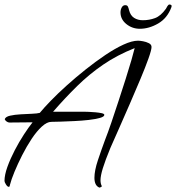

<svg xmlns="http://www.w3.org/2000/svg" viewBox="-59 -766 784 854"><path d="M382 68Q371 63 366 52Q361 41 361 25Q361 -7 376.5 -53.5Q392 -100 408 -143Q421 -176 436.5 -221.5Q452 -267 468.5 -317.5Q485 -368 500 -415Q515 -462 525.5 -498.5Q536 -535 540 -552Q462 -521 400 -478.5Q338 -436 284.5 -383.5Q231 -331 177 -269H318Q322 -269 336 -268.5Q350 -268 366 -266.5Q382 -265 393.5 -262.5Q405 -260 405 -255Q405 -247 385.5 -241.5Q366 -236 335.5 -232.5Q305 -229 272 -227.5Q239 -226 211 -225Q183 -224 169 -224Q150 -224 127 -203Q104 -182 81.5 -148Q59 -114 39.5 -75.5Q20 -37 5.5 -2Q-9 33 -15 57Q-15 59 -16 62Q-17 65 -20 65Q-26 65 -32.5 54.5Q-39 44 -39 39Q-39 12 -26 -24Q-13 -60 6.5 -97.5Q26 -135 47.5 -168Q69 -201 86 -222Q61 -222 35 -221.5Q9 -221 -17 -221Q-23 -221 -29.5 -225.5Q-36 -230 -38 -236Q-34 -247 -14 -251.5Q6 -256 32.5 -257.5Q59 -259 83 -260Q107 -261 118 -264Q136 -286 167 -318Q198 -350 238 -386Q278 -422 322 -457Q366 -492 409 -521Q452 -550 490 -567.5Q528 -585 555 -585Q563 -585 577 -582.5Q591 -580 603 -574Q615 -568 615 -557Q615 -544 601.5 -506Q588 -468 566 -415.5Q544 -363 519 -305.5Q494 -248 471 -196Q448 -144 432 -108Q409 -52 398.5 -18Q388 16 388 36Q388 51 394 62Q395 63 390 66Q385 69 382 68ZM563 -638Q529 -638 503 -659Q477 -680 477 -711Q477 -723 482.5 -733Q488 -743 498 -743Q507 -743 510 -736.5Q513 -730 515 -721Q521 -697 537.5 -686.5Q554 -676 576 -676Q605 -676 630.5 -685.5Q656 -695 679 -727Q681 -731 685.5 -738.5Q690 -746 695 -746Q700 -746 703 -743Q706 -740 703 -733Q685 -685 644.5 -661.5Q604 -638 563 -638Z"/></svg>

Font: Hurricane
Style: Regular
Weight: 400
Designer: Robert E. Leuschke
Foundry: Robert E. Leuschke
Version: Version 1.010; ttfautohint (v1.8.3)